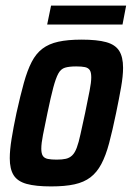

<svg xmlns="http://www.w3.org/2000/svg" viewBox="-20 -660 474 688"><path d="M163 8Q108 8 75.5 -1Q43 -10 29 -32Q15 -54 15 -93Q15 -122 21.5 -162.5Q28 -203 39 -255Q53 -318 65.5 -363Q78 -408 93.5 -438Q109 -468 132 -485.5Q155 -503 189 -510.5Q223 -518 272 -518Q328 -518 360.5 -509Q393 -500 407 -478Q421 -456 421 -417Q421 -388 414 -348Q407 -308 396 -255Q383 -192 371 -147Q359 -102 343 -72Q327 -42 304 -24.5Q281 -7 247 0.5Q213 8 163 8ZM183 -88Q203 -88 216 -91Q229 -94 238.5 -103Q248 -112 255 -130.5Q262 -149 268.5 -179.5Q275 -210 285 -255Q295 -304 301 -334.5Q307 -365 307 -383Q307 -401 301.5 -409Q296 -417 284.5 -419.5Q273 -422 253 -422Q228 -422 213 -417.5Q198 -413 189 -396.5Q180 -380 171 -346.5Q162 -313 150 -255Q140 -207 134 -176.5Q128 -146 128 -127Q128 -110 133.5 -101.5Q139 -93 151.5 -90.5Q164 -88 183 -88ZM149 -572 163 -640H432L419 -572Z"/></svg>

Font: Saira Condensed SemiBold
Style: Italic
Weight: 600
Width: 3
Italic angle: -12°
Designer: Hector Gatti with collaboration of the Omnibus-Type team
Foundry: Omnibus-Type
Version: Version 1.101